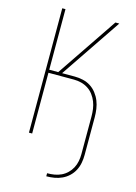

<svg xmlns="http://www.w3.org/2000/svg" viewBox="-139 -808 778 1096"><g transform="rotate(15 250.0 -260.0)"><path d="M248 215V197Q270 197 291 193.5Q312 190 331 181Q350 172 365.5 157Q381 142 391 123Q401 104 405 83Q409 62 409 41V-182Q409 -204 406 -225.5Q403 -247 395 -267.5Q387 -288 373.5 -306Q360 -324 341.5 -336Q323 -348 301.5 -353.5Q280 -359 258 -359H107V0H88V-735H107V-377H160L402 -735H425L183 -377H258Q282 -377 306.5 -371.5Q331 -366 351.5 -353Q372 -340 387.5 -320Q403 -300 412 -277.5Q421 -255 424.5 -230.5Q428 -206 428 -182V41Q428 65 423.5 88.5Q419 112 408 133Q397 154 379.5 170.5Q362 187 340.5 197Q319 207 295.5 211Q272 215 248 215Z"/></g></svg>

Font: Iosevka Thin
Style: Regular
Weight: 100
Monospace: yes
Designer: Belleve Invis
Foundry: Belleve Invis
Version: Version 32.5.0; ttfautohint (v1.8.4)